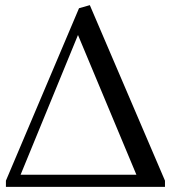

<svg xmlns="http://www.w3.org/2000/svg" viewBox="-20 -726 664 746"><path d="M3 0V-24L287 -694L329 -706L621 -24V0ZM283 -590 60 -47H510Z"/></svg>

Font: Libre Caslon Display
Style: Regular
Weight: 400
Designer: Pablo Impallari, Rodrigo Fuenzalida
Foundry: Pablo Impallari, Rodrigo Fuenzalida
Version: Version 1.002; ttfautohint (v1.5)